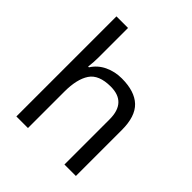

<svg xmlns="http://www.w3.org/2000/svg" viewBox="-206 -895 1031 1031"><g transform="rotate(45 309.0 -380.0)"><path d="M173 -537Q173 -497 168 -462H174Q200 -503 244.5 -524Q289 -545 341 -545Q439 -545 488 -498.5Q537 -452 537 -349V0H450V-343Q450 -472 330 -472Q240 -472 206.5 -421.5Q173 -371 173 -277V0H85V-760H173Z"/></g></svg>

Font: Noto Sans Old Hungarian
Style: Regular
Weight: 400
Designer: Monotype Design Team
Foundry: Monotype Imaging Inc.
Version: Version 2.005; ttfautohint (v1.8.4.7-5d5b)